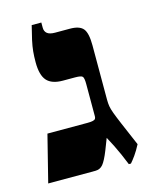

<svg xmlns="http://www.w3.org/2000/svg" viewBox="-102 -714 619 790"><g transform="rotate(-15 207.0 -319.0)"><path d="M348 9Q338 -16 328.5 -37.5Q319 -59 309 -79Q299 -99 288 -119L269 -70Q253 -30 240.5 -15Q228 0 208 0H7L57 -199H228Q243 -199 251 -201Q259 -203 261.5 -207Q264 -211 264 -217V-355Q264 -380 258.5 -386.5Q253 -393 227 -393H175Q128 -393 107 -416.5Q86 -440 86 -495Q86 -520 88 -541Q90 -562 95.5 -587Q101 -612 110 -647H151V-625Q151 -609 161.5 -600.5Q172 -592 195 -592H258Q299 -592 314.5 -573Q330 -554 330 -502V-270Q330 -255 332 -242.5Q334 -230 341 -211Q348 -192 362 -159L404 -61Q391 -36 378.5 -18.5Q366 -1 357 9Z"/></g></svg>

Font: Noto Serif Hebrew Black
Style: Regular
Weight: 900
Version: Version 2.003